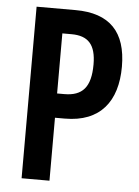

<svg xmlns="http://www.w3.org/2000/svg" viewBox="-52 -755 576 796"><g transform="rotate(5 236.0 -357.0)"><path d="M230 -714H68V0H184V-262H225C372 -262 442 -352 442 -497C442 -641 373 -714 230 -714ZM222 -613C292 -613 324 -578 324 -496C324 -401 289 -363 214 -363H184V-613Z"/></g></svg>

Font: Noto Sans Devanagari ExtraCondensed SemiBold
Style: Regular
Weight: 600
Width: 2
Designer: Jelle Bosma - Monotype Design Team
Foundry: Monotype Imaging Inc.
Version: Version 2.004